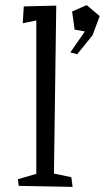

<svg xmlns="http://www.w3.org/2000/svg" viewBox="-20 -732 410 751"><path d="M50 -1ZM264 -1 53 -5 50 -31 122 -52V-652L69 -641L73 -707L200 -710L191 -53L259 -39ZM319 -712 370 -669 342 -594 282 -520 255 -527 312 -609 272 -616 262 -687Z"/></svg>

Font: Underdog
Style: Regular
Weight: 400
Designer: Sergey Steblina
Foundry: Sergey Steblina, Jovanny Lemonad
Version: Version 1.001; ttfautohint (v0.9)